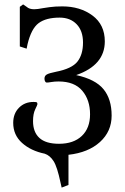

<svg xmlns="http://www.w3.org/2000/svg" viewBox="-20 -692 568 872"><path d="M291 11V148L260 160L255 138Q240 66 223.5 40Q207 14 183 6Q120 -7 80 -43Q40 -79 40 -134Q40 -176 66 -202.5Q92 -229 132 -229Q143 -229 146.5 -227.5Q150 -226 150 -219Q150 -216 140 -195.5Q130 -175 130 -142Q130 -92 159 -65.5Q188 -39 248 -39Q314 -39 351.5 -74.5Q389 -110 389 -173Q389 -238 353.5 -280Q318 -322 246 -322Q228 -322 213.5 -319.5Q199 -317 192 -317Q188 -317 185 -322Q182 -327 182 -335Q182 -348 193 -354Q204 -360 234 -366Q306 -380 331.5 -412Q357 -444 357 -499Q357 -552 328 -582Q299 -612 251 -612Q189 -612 155.5 -587Q122 -562 105 -491L101 -471L70 -481V-661L85 -672L101 -661Q113 -650 135 -650Q150 -650 175 -655Q180 -656 205 -659.5Q230 -663 263 -663Q344 -663 400 -621.5Q456 -580 456 -504Q456 -396 326 -351Q413 -332 450 -287Q487 -242 487 -167Q487 -95 434 -47Q381 1 291 11Z"/></svg>

Font: Kurale
Style: Regular
Weight: 400
Designer: Eduardo Rodriguez Tunni
Foundry: Eduardo Rodriguez Tunni
Version: Version 2.000